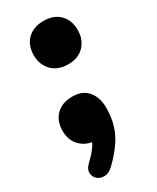

<svg xmlns="http://www.w3.org/2000/svg" viewBox="-169 -550 610 745"><g transform="rotate(-30 136.0 -178.0)"><path d="M107 123Q87 142 67.5 142Q48 142 35.5 130.5Q23 119 23 101Q23 83 43 65Q74 36 88 11Q102 -14 107 -43L116 6Q70 6 42 -20.5Q14 -47 14 -92Q14 -135 40.5 -161.5Q67 -188 112 -188Q159 -188 182.5 -159Q206 -130 206 -85Q206 -44 196 -9.5Q186 25 164 57Q142 89 107 123ZM163 -304Q117 -304 90.5 -331.5Q64 -359 64 -401Q64 -445 90.5 -471.5Q117 -498 163 -498Q209 -498 235 -471.5Q261 -445 261 -401Q261 -359 235 -331.5Q209 -304 163 -304Z"/></g></svg>

Font: Nunito ExtraLight Black
Style: Italic
Weight: 900
Italic angle: -9°
Version: Version 3.602